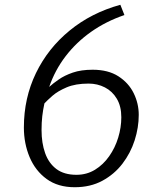

<svg xmlns="http://www.w3.org/2000/svg" viewBox="-20 -775 658 804"><path d="M293 9Q222.5 9 175.2 -25.5Q128 -60 104 -117Q80 -174 80 -241Q80 -364.5 130.5 -468.8Q181 -573 271.8 -647.2Q362.5 -721.5 484 -755L501 -712Q423.5 -685.5 361.2 -641.5Q299 -597.5 254.5 -539.2Q210 -481 186 -411Q202 -425.5 226 -442.2Q250 -459 284.8 -471Q319.5 -483 368 -483Q433 -483 475.8 -455.5Q518.5 -428 539.8 -384.8Q561 -341.5 561 -294Q561 -241 543.8 -187.2Q526.5 -133.5 492.5 -89.2Q458.5 -45 408.5 -18Q358.5 9 293 9ZM300 -43Q343 -43 377.8 -64.2Q412.5 -85.5 437.2 -120.8Q462 -156 475 -198.8Q488 -241.5 488 -284Q488 -330 469.2 -361.5Q450.5 -393 419.2 -409Q388 -425 351 -425Q296 -425 259 -409.2Q222 -393.5 199.5 -373.8Q177 -354 166 -342Q160 -314.5 157 -288.5Q154 -262.5 154 -230Q154 -176 169 -133.8Q184 -91.5 216.2 -67.2Q248.5 -43 300 -43Z"/></svg>

Font: Koeln Type Sans Light
Style: Italic
Weight: 300
Italic angle: -7.5°
Designer: Eben Sorkin
Foundry: Eben Sorkin
Version: Version 2.001